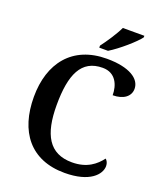

<svg xmlns="http://www.w3.org/2000/svg" viewBox="-167 -1039 982 1157"><g transform="rotate(20 324.0 -460.5)"><path d="M325 -784V-771H381C441 -807 531 -886 556 -921V-931H418C397 -886 354 -822 325 -784ZM386 10C548 10 608 -61 608 -114C608 -133 600 -148 590 -156C556 -111 503 -65 406 -65C259 -65 202 -170 202 -358C202 -554 250 -664 387 -664C471 -664 499 -593 499 -529C568 -529 610 -562 610 -610C610 -674 538 -724 392 -724C171 -724 56 -574 56 -358C56 -137 166 10 386 10Z"/></g></svg>

Font: Noto Serif SemiBold
Style: Regular
Weight: 600
Designer: Monotype Design Team
Foundry: Monotype Imaging Inc.
Version: Version 2.013